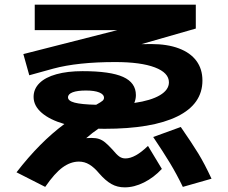

<svg xmlns="http://www.w3.org/2000/svg" viewBox="-20 -765 978 823"><path d="M405.3 -21.5Q383.8 -47.4 363 -59.8Q342.3 -72.3 318.4 -72.3Q282.7 -72.3 248.5 -47.6Q214.4 -22.9 173.8 36.1L50.8 -26.4Q149.9 -154.8 255.9 -233.4Q193.4 -251.5 158.7 -281.5Q124 -311.5 124 -349.6Q124 -383.8 149.2 -408.7Q174.3 -433.6 221.7 -446.8Q269 -460 334 -460Q452.6 -460 507.6 -435.3Q562.5 -410.6 562.5 -357.4Q562.5 -340.3 555.7 -323.7Q627 -334 665.5 -356.9Q704.1 -379.9 704.1 -412.1Q704.1 -453.1 643.8 -476.1Q583.5 -499 474.6 -499Q312.5 -499 208 -470.7L105.5 -442.4L80.1 -533.2L482.4 -635.7H128.9V-745.1H819.3V-642.6L585.9 -575.7L627.9 -576.2Q697.3 -576.2 746.6 -557.6Q795.9 -539.1 821.8 -504.2Q847.7 -469.2 847.7 -419.9Q847.7 -318.8 740 -265.9Q632.3 -212.9 427.7 -212.9L401.9 -213.4Q377 -196.8 349.6 -172.9Q365.2 -173.8 372.1 -173.8Q391.6 -173.8 405 -169.2Q418.5 -164.6 430.9 -154.3Q443.4 -144 461.9 -124Q480 -102.1 491.5 -94Q502.9 -85.9 517.6 -85.9Q559.1 -85.9 614.3 -139.6L673.8 -41Q639.2 -3.9 597.2 17.1Q555.2 38.1 514.6 38.1Q482.9 38.1 457.8 23.9Q432.6 9.8 405.3 -21.5ZM636.7 -177.7 754.9 -220.7Q803.2 -150.9 829.8 -107.4Q856.4 -64 886.7 1L763.7 36.1Q737.3 -18.6 708.5 -66.2Q679.7 -113.8 636.7 -177.7ZM392.1 -315.9Q412.6 -327.1 419.2 -332.8Q425.8 -338.4 425.8 -345.7Q425.8 -360.4 405.5 -368.7Q385.3 -377 348.6 -377Q311.5 -377 291.5 -369.4Q271.5 -361.8 271.5 -347.7Q271.5 -332.5 300 -325Q328.6 -317.4 392.1 -315.9Z"/></svg>

Font: Pretendard ExtraBold
Style: Regular
Weight: 800
Designer: Base glyphs from Inter by Rasmus Andersson; Hangeul glyphs from Noto Sans CJK(Source Han Sans) by Jang Soo-young and Kan
Foundry: Kil Hyung-jin
Version: Version 1.309